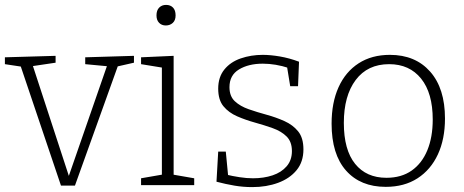

<svg xmlns="http://www.w3.org/2000/svg" viewBox="-25 -756 1893 784"><path d="M323 -522 522 -528V-500L447 -483L459 -494L281 2H224L57 -493L68 -483L-5 -494V-522L202 -528V-500L101 -485L107 -494L259 -29H253L414 -493L419 -485L323 -494Z M684 -35 676 -44 768 -28V0H551V-28L643 -44L636 -35V-487L643 -479L551 -494V-522L684 -528ZM652 -652Q635 -652 624.5 -663Q614 -674 614 -693Q614 -714 625 -725Q636 -736 653 -736Q671 -736 681.5 -725Q692 -714 692 -693Q692 -673 680.5 -662.5Q669 -652 652 -652Z M912 -400Q912 -363 934 -342.5Q956 -322 990.5 -310Q1025 -298 1063.5 -287.5Q1102 -277 1136.5 -261.5Q1171 -246 1192.5 -219.5Q1214 -193 1214 -146Q1214 -95 1186 -61Q1158 -27 1110.5 -9.5Q1063 8 1005 8Q968 8 932.5 2Q897 -4 859 -14L866 -137H897L907 -33L899 -43Q924 -37 953 -32.5Q982 -28 1008 -28Q1052 -28 1088 -40Q1124 -52 1145.5 -77Q1167 -102 1167 -139Q1167 -177 1145.5 -198.5Q1124 -220 1089 -232.5Q1054 -245 1016 -255.5Q978 -266 943.5 -281Q909 -296 887.5 -322Q866 -348 866 -394Q866 -441 891 -472Q916 -503 958 -517.5Q1000 -532 1048 -532Q1079 -532 1117.5 -525.5Q1156 -519 1196 -504L1192 -404H1160L1146 -490L1155 -478Q1100 -496 1048 -496Q990 -496 951 -472.5Q912 -449 912 -400Z M1567 -532Q1671 -532 1731.5 -463.5Q1792 -395 1792 -272Q1792 -188 1763 -125.5Q1734 -63 1680 -28Q1626 7 1550 7Q1447 7 1388 -59.5Q1329 -126 1329 -251Q1329 -337 1357.5 -400Q1386 -463 1439.5 -497.5Q1493 -532 1567 -532ZM1564 -494Q1476 -494 1427.5 -429.5Q1379 -365 1379 -254Q1379 -144 1425 -87Q1471 -30 1553 -30Q1614 -30 1656 -59.5Q1698 -89 1720 -142.5Q1742 -196 1742 -268Q1742 -376 1694.5 -435Q1647 -494 1564 -494Z"/></svg>

Font: Bitter Thin Light
Style: Regular
Weight: 300
Version: Version 2.002